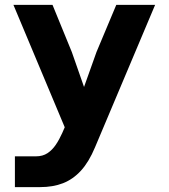

<svg xmlns="http://www.w3.org/2000/svg" viewBox="-20 -576 690 786"><path d="M274 -363 324 -220 375 -363 456 -556H615L369 27Q344 87 311.5 122.5Q279 158 238 174Q197 190 144 190H41V64H127Q155 64 174.5 51Q194 38 208.5 16.5Q223 -5 235 -32L245 -55L35 -556H195Z"/></svg>

Font: Azeret Mono Thin
Style: Bold
Weight: 700
Version: Version 1.002